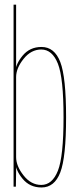

<svg xmlns="http://www.w3.org/2000/svg" viewBox="-20 -805 345 828"><path d="M38.5 0H48.5L49.5 -66V-785H38.5ZM159 3.5Q215 3.5 240 -61.5Q265 -126.5 265 -299Q265 -472.5 240 -537.5Q215 -602.5 159 -602.5Q108.5 -602.5 77.5 -565Q46.5 -527.5 46.5 -493.5L49.5 -472.5Q49.5 -511 81.8 -551.2Q114 -591.5 158 -591.5Q205.5 -591.5 229.8 -530Q254 -468.5 254 -299Q254 -130.5 229.8 -69Q205.5 -7.5 158 -7.5Q114 -7.5 81.8 -48.2Q49.5 -89 49.5 -127.5L46.5 -105.5Q46.5 -71.5 77.5 -34Q108.5 3.5 159 3.5Z"/></svg>

Font: Anybody Thin Condensed
Style: Regular
Weight: 100
Width: 3
Version: Version 1.113;gftools[0.9.25]